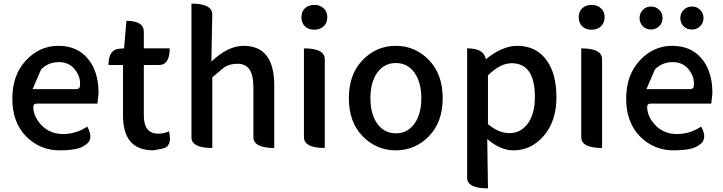

<svg xmlns="http://www.w3.org/2000/svg" viewBox="-20 -817 3994 1060"><path d="M462 -118Q502 -45 448 -15Q415 13 308 13Q201 13 124 -64Q48 -142 48 -272Q48 -403 123 -483Q198 -564 302 -564Q406 -564 465 -493Q524 -423 524 -304L518 -245H183Q161 -245 164 -219Q168 -167 213 -122Q259 -77 329 -77Q399 -77 462 -118ZM160 -325H401Q424 -325 422 -352Q424 -396 392 -435Q361 -474 304 -474Q247 -474 207 -434Z M826 13Q659 13 659 -180V-458H579Q579 -544 639 -548L665 -550L678 -702Q774 -702 774 -642V-550H917Q917 -458 857 -458H774V-179Q774 -79 854 -79Q883 -79 913 -92Q934 -7 875 4Z M1152 0Q1037 0 1037 -59V-797Q1152 -797 1152 -737L1147 -477Q1238 -564 1325 -564Q1494 -564 1494 -346V0Q1379 0 1379 -60V-332Q1379 -403 1357 -434Q1335 -465 1292 -465Q1250 -465 1220 -447L1152 -390V0Z M1773 0Q1658 0 1658 -60V-550Q1773 -550 1773 -490V0ZM1663 -672Q1644 -691 1644 -722Q1644 -753 1663 -771Q1683 -790 1715 -790Q1747 -790 1767 -771Q1787 -753 1787 -722Q1787 -691 1767 -672Q1747 -653 1715 -653Q1683 -653 1663 -672Z M2348 -65Q2272 13 2165 13Q2058 13 1982 -65Q1906 -143 1906 -275Q1906 -407 1982 -485.5Q2058 -564 2165 -564Q2272 -564 2348 -485.5Q2424 -407 2424 -275Q2424 -143 2348 -65ZM2025 -275Q2025 -187 2063 -134Q2101 -81 2165.5 -81Q2230 -81 2268 -134Q2306 -187 2306 -275Q2306 -363 2268 -416Q2230 -469 2165.5 -469Q2101 -469 2063 -416Q2025 -363 2025 -275Z M2674 223Q2559 223 2559 164V-550Q2653 -550 2662 -490Q2754 -564 2835 -564Q2938 -564 2995 -488Q3052 -413 3052 -280Q3052 -148 2982 -67Q2913 13 2815 13Q2743 13 2670 -49L2674 223ZM2674 -132Q2732 -82 2793 -82Q2855 -82 2894 -135Q2933 -188 2933 -282Q2933 -468 2804 -468Q2742 -468 2674 -401Z M3304 0Q3189 0 3189 -60V-550Q3304 -550 3304 -490V0ZM3194 -672Q3175 -691 3175 -722Q3175 -753 3194 -771Q3214 -790 3246 -790Q3278 -790 3298 -771Q3318 -753 3318 -722Q3318 -691 3298 -672Q3278 -653 3246 -653Q3214 -653 3194 -672Z M3851 -118Q3891 -45 3837 -15Q3804 13 3697 13Q3590 13 3513 -64Q3437 -142 3437 -272Q3437 -403 3512 -483Q3587 -564 3691 -564Q3795 -564 3854 -493Q3913 -423 3913 -304L3907 -245H3572Q3550 -245 3553 -219Q3557 -167 3602 -122Q3648 -77 3718 -77Q3788 -77 3851 -118ZM3549 -325H3790Q3813 -325 3811 -352Q3813 -396 3781 -435Q3750 -474 3693 -474Q3636 -474 3596 -434ZM3529 -672Q3511 -691 3511 -717Q3511 -744 3529 -762Q3547 -781 3574 -781Q3602 -781 3620 -762Q3638 -744 3638 -717Q3638 -690 3619 -672Q3601 -654 3574 -654Q3547 -654 3529 -672ZM3754 -672Q3736 -690 3736 -717Q3736 -744 3754 -762Q3772 -781 3800 -781Q3828 -781 3846 -762Q3864 -744 3864 -717Q3864 -690 3845 -672Q3827 -654 3800 -654Q3773 -654 3754 -672Z"/></svg>

Font: Swei Half Moon CJK TC
Style: Medium
Weight: 500
Version: Version 2.125